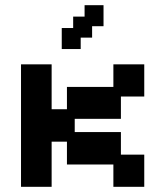

<svg xmlns="http://www.w3.org/2000/svg" viewBox="-20 -709 637 740"><path d="M61 11V-461H179V-288H238V-374H417V-461H536V-337H446V-251H268V-200H446V-113H536V11H417V-75H238V-163H179V11ZM218 -520V-601H262V-645H306V-689H379V-608H335V-564H291V-520Z"/></svg>

Font: Pixelify Sans SemiBold
Style: Regular
Weight: 600
Designer: Stefie Justprince
Foundry: Typecalism Foundryline
Version: Version 1.000